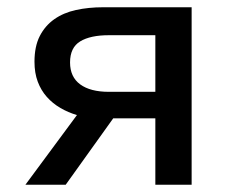

<svg xmlns="http://www.w3.org/2000/svg" viewBox="-20 -509 640 529"><path d="M408 0V-183H292L161 0H50L192 -192Q168 -199 146.5 -211.5Q125 -224 109 -242Q93 -260 84 -284Q75 -308 75 -339Q75 -381 89.5 -409.5Q104 -438 129.5 -456Q155 -474 189.5 -481.5Q224 -489 264 -489H508V0ZM280 -256H408V-412H280Q229 -412 201 -395Q173 -378 173 -337Q173 -297 201 -276.5Q229 -256 280 -256Z"/></svg>

Font: SauceCodePro Nerd Font Mono
Style: Regular
Weight: 500
Monospace: yes
Designer: Paul D. Hunt, Teo Tuominen
Foundry: Adobe Systems Incorporated
Version: Version 2.030;PS 1.000;hotconv 16.6.51;makeotf.lib2.5.65220;